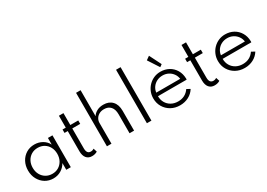

<svg xmlns="http://www.w3.org/2000/svg" viewBox="3 -1760 3718 2675"><g transform="rotate(-30 1862.0 -422.0)"><path d="M326 16Q394 16 449.5 -17Q505 -50 538 -108V0H611V-512H538V-405.5Q509 -463 452.2 -495.5Q395.5 -528 326 -528Q253 -528 195.2 -492.8Q137.5 -457.5 104.2 -396Q71 -334.5 71 -256.5Q71 -177.5 104.8 -116Q138.5 -54.5 196 -19.2Q253.5 16 326 16ZM344 -47.5Q287 -47.5 242.2 -74.5Q197.5 -101.5 172 -148.5Q146.5 -195.5 146.5 -256Q146.5 -317 172 -364Q197.5 -411 242 -437.8Q286.5 -464.5 344 -464.5Q401.5 -464.5 446 -437.8Q490.5 -411 515.8 -364Q541 -317 541 -256Q541 -195.5 515.5 -148.2Q490 -101 445.8 -74.2Q401.5 -47.5 344 -47.5Z M946.5 16Q995.5 16 1032.5 -7L1014 -65Q992 -48.5 962 -48.5Q898.5 -48.5 898.5 -136V-457H1026V-512H898.5V-703.5H825.5V-512H773.5V-457H825.5V-132Q825.5 -61.5 857.2 -22.8Q889 16 946.5 16Z M1192 0H1265V-333.5Q1265 -369.5 1282.8 -400.2Q1300.5 -431 1334 -450Q1367.5 -469 1414.5 -469Q1481.5 -469 1518.8 -426.8Q1556 -384.5 1556 -305.5V0H1629V-319.5Q1629 -418.5 1577.8 -473.2Q1526.5 -528 1437.5 -528Q1374 -528 1329.8 -503Q1285.5 -478 1265 -442V-860.5H1192Z M1835 0H1908V-860H1835Z M2363.5 16Q2440 16 2502.8 -17Q2565.5 -50 2602 -109.5L2548 -138.5Q2484 -44.5 2366.5 -44.5Q2305.5 -44.5 2258 -70.8Q2210.5 -97 2183.8 -143.2Q2157 -189.5 2157 -249H2618Q2619 -254.5 2619.2 -258.5Q2619.5 -262.5 2619.5 -268Q2617.5 -344.5 2582.8 -403.2Q2548 -462 2488.8 -495Q2429.5 -528 2353.5 -528Q2298 -528 2249.2 -507Q2200.5 -486 2163.5 -448.5Q2126.5 -411 2105.5 -361.2Q2084.5 -311.5 2084.5 -254Q2084.5 -177.5 2120.8 -116.2Q2157 -55 2220 -19.5Q2283 16 2363.5 16ZM2161 -304Q2167.5 -352.5 2194.2 -389.2Q2221 -426 2262.5 -446.8Q2304 -467.5 2354.5 -467.5Q2404 -467.5 2445 -446.5Q2486 -425.5 2513 -388.5Q2540 -351.5 2546.5 -304ZM2387 -583 2425 -610.5 2330 -800 2272.5 -759Z M2918.5 16Q2967.5 16 3004.5 -7L2986 -65Q2964 -48.5 2934 -48.5Q2870.5 -48.5 2870.5 -136V-457H2998V-512H2870.5V-703.5H2797.5V-512H2745.5V-457H2797.5V-132Q2797.5 -61.5 2829.2 -22.8Q2861 16 2918.5 16Z M3404 16Q3480.5 16 3543.2 -17Q3606 -50 3642.5 -109.5L3588.5 -138.5Q3524.5 -44.5 3407 -44.5Q3346 -44.5 3298.5 -70.8Q3251 -97 3224.2 -143.2Q3197.5 -189.5 3197.5 -249H3658.5Q3659.5 -254.5 3659.8 -258.5Q3660 -262.5 3660 -268Q3658 -344.5 3623.2 -403.2Q3588.5 -462 3529.2 -495Q3470 -528 3394 -528Q3338.5 -528 3289.8 -507Q3241 -486 3204 -448.5Q3167 -411 3146 -361.2Q3125 -311.5 3125 -254Q3125 -177.5 3161.2 -116.2Q3197.5 -55 3260.5 -19.5Q3323.5 16 3404 16ZM3201.5 -304Q3208 -352.5 3234.8 -389.2Q3261.5 -426 3303 -446.8Q3344.5 -467.5 3395 -467.5Q3444.5 -467.5 3485.5 -446.5Q3526.5 -425.5 3553.5 -388.5Q3580.5 -351.5 3587 -304Z"/></g></svg>

Font: Spartan
Style: Regular
Weight: 400
Designer: Matt Bailey, Mirko Velimirovic
Foundry: Matt Bailey
Version: Version 1.003; ttfautohint (v1.8.3)